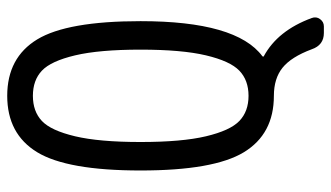

<svg xmlns="http://www.w3.org/2000/svg" viewBox="-216 -564 931 540"><g transform="rotate(-90 250.0 -294.5)"><path d="M320.8 -642.6Q293.9 -668 250 -668Q206.1 -668 179.2 -642.6Q152.3 -617.2 136.2 -549.3Q120.1 -481.4 120.1 -365.2Q120.1 -249 136.2 -181.2Q152.3 -113.3 179.2 -87.4Q206.1 -61.5 250 -61.5Q293.9 -61.5 320.8 -87.4Q347.7 -113.3 363.8 -181.2Q379.9 -249 379.9 -365.2Q379.9 -481.4 363.8 -549.3Q347.7 -617.2 320.8 -642.6ZM250 9.8Q142.6 9.8 91.3 -74.7Q40 -159.2 40 -365.2Q40 -571.3 91.3 -655.8Q142.6 -740.2 250 -740.2Q357.4 -740.2 408.7 -655.8Q460 -571.3 460 -365.2Q460 -95.7 361.3 -22.5Q360.4 -21.5 360.4 -20Q360.4 -18.6 361.3 -18.6Q433.6 20.5 468.8 116.2Q473.6 128.9 465.8 139.6Q458 150.4 445.3 150.4H426.8Q392.6 150.4 380.9 116.2Q359.4 58.6 329.1 34.2Q298.8 9.8 250 9.8Z"/></g></svg>

Font: Rounded-L Mgen+ 2m regular
Style: Regular
Weight: 400
Designer: [Source Han Sans]
Ryoko NISHIZUKA  (kana & ideographs); Paul D. Hunt (Latin, Greek & Cyrillic); Wenlong ZHANG  (bopomofo
Version: Version 1.059.20150602